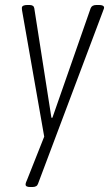

<svg xmlns="http://www.w3.org/2000/svg" viewBox="-20 -545 452 773"><path d="M102 208Q83 208 83 198Q83 194 85 188.5Q87 183 89 179L158 5L70 -496Q68 -505 68 -513Q68 -525 91 -525H98Q116 -525 118 -512L187 -71H191L345 -512Q350 -525 369 -525H378Q399 -525 399 -514Q399 -511 396.5 -505.5Q394 -500 393 -496L133 195Q129 208 110 208Z"/></svg>

Font: Asap Condensed Condensed ExtraLight
Style: Italic
Weight: 200
Width: 3
Italic angle: -6°
Designer: Pablo Cosgaya
Foundry: Omnibus-Type
Version: Version 3.001; ttfautohint (v1.8.4.7-5d5b)